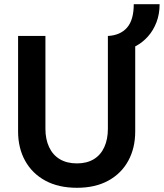

<svg xmlns="http://www.w3.org/2000/svg" viewBox="-20 -876 779 913"><path d="M346 17Q258 17 195.5 -17Q133 -51 99.5 -111.5Q66 -172 66 -251V-705H196V-263Q196 -214 213.5 -176.5Q231 -139 264.5 -119Q298 -99 346 -99Q393 -99 426 -119Q459 -139 476 -176.5Q493 -214 493 -263V-705H623V-251Q623 -172 590 -111.5Q557 -51 495 -17Q433 17 346 17ZM493 -705Q552 -708 584 -744.5Q616 -781 616 -856H739Q739 -809 724 -770Q709 -731 683.5 -702.5Q658 -674 626 -657Q594 -640 559 -635Z"/></svg>

Font: TikTok Sans 24pt SemiBold
Style: Regular
Weight: 600
Version: Version 4.000